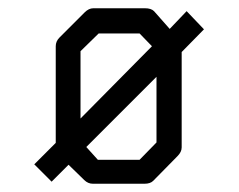

<svg xmlns="http://www.w3.org/2000/svg" viewBox="-20 -497 580 465"><path d="M348 -385 318 -416H219L175 -373V-210ZM359 -311 189 -141 217 -110H318L359 -152ZM420 -371V-140Q420 -129 410 -119L351 -59Q344 -52 330 -52H205Q193 -52 184 -61L146 -98L105 -57L63 -99L115 -151V-385Q115 -397 124 -406L185 -467Q195 -477 206 -477H331Q346 -477 353 -470L391 -427L432 -470L474 -426Z"/></svg>

Font: 3270 Nerd Font
Style: Regular
Weight: 400
Monospace: yes
Version: Version 3.0.1;Nerd Fonts 3.3.0